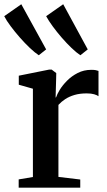

<svg xmlns="http://www.w3.org/2000/svg" viewBox="-62 -864 494 884"><path d="M24 0V-38L89.5 -49V-455.5L24.5 -474V-515.5L164 -543.5H176L197 -527.5L196.5 -502L194 -414.5L196.5 -416.5Q200.5 -429.5 213 -450.2Q225.5 -471 246.5 -492.2Q267.5 -513.5 295.8 -528Q324 -542.5 358.5 -542.5Q371 -542.5 378.8 -541Q386.5 -539.5 391.5 -537.5V-421Q385 -426 371.5 -430Q358 -434 337 -434Q305.5 -434 281 -426.8Q256.5 -419.5 238.2 -407.5Q220 -395.5 207 -381V-49.5L307.5 -37.5V0ZM116 -610Q98.5 -621.5 75.5 -643.2Q52.5 -665 29.2 -691.5Q6 -718 -13.2 -743.8Q-32.5 -769.5 -42.5 -789.5L36 -844.5L150.5 -636.5L117 -610ZM307.5 -610Q290 -621.5 267.5 -643Q245 -664.5 222.2 -690.8Q199.5 -717 180.5 -743Q161.5 -769 150.5 -789.5L229 -844.5L342 -636.5L308.5 -610Z"/></svg>

Font: Merriweather 72pt SemiBold
Style: Regular
Weight: 600
Version: Version 2.100